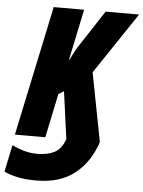

<svg xmlns="http://www.w3.org/2000/svg" viewBox="-106 -763 783 1051"><g transform="rotate(5 285.5 -237.0)"><path d="M132.8 240.2Q66.4 240.2 20.3 228.8Q-25.9 217.3 -43.9 206.1L-13.2 59.1Q10.3 71.3 47.6 82.8Q85 94.2 127 94.2Q181.2 94.2 219.7 75Q258.3 55.7 277.8 0L242.2 -259.8L212.9 -242.2L162.1 0H-4.9L146 -713.9H313L252.9 -426.8L288.1 -495.1L431.2 -713.9H615.2L389.2 -377L461.9 0Q426.3 110.4 345 175.3Q263.7 240.2 132.8 240.2Z"/></g></svg>

Font: Open Sans Condensed ExtraBold
Style: Italic
Weight: 800
Width: 3
Italic angle: -12°
Designer: Monotype Design Team
Foundry: Monotype Imaging Inc.
Version: Version 3.003; ttfautohint (v1.8.4)